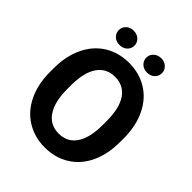

<svg xmlns="http://www.w3.org/2000/svg" viewBox="-242 -1021 1173 1173"><g transform="rotate(45 345.0 -434.5)"><path d="M499 -371.6Q499 -483.4 459 -541.5Q418.9 -599.6 344.7 -599.6Q271 -599.6 231 -542.2Q190.9 -484.9 190.4 -374V-339.4Q190.4 -230.5 230.5 -170.4Q270.5 -110.4 345.7 -110.4Q419.4 -110.4 459 -168.2Q498.5 -226.1 499 -336.9ZM647.5 -339.4Q647.5 -234.4 610.4 -155.3Q573.2 -76.2 504.2 -33.2Q435.1 9.8 345.7 9.8Q257.3 9.8 188 -32.7Q118.7 -75.2 80.6 -154.1Q42.5 -232.9 42 -335.4V-370.6Q42 -475.6 79.8 -555.4Q117.7 -635.3 186.8 -678Q255.9 -720.7 344.7 -720.7Q433.6 -720.7 502.7 -678Q571.8 -635.3 609.6 -555.4Q647.5 -475.6 647.5 -371.1ZM396 -817.4Q396 -843.8 415.8 -861.6Q435.5 -879.4 463.9 -879.4Q492.7 -879.4 512 -861.3Q531.2 -843.3 531.2 -817.4Q531.2 -792 512.7 -773.7Q494.1 -755.4 463.9 -755.4Q433.6 -755.4 414.8 -773.7Q396 -792 396 -817.4ZM293.5 -817.4Q293.5 -791.5 274.4 -773.7Q255.4 -755.9 225.6 -755.9Q195.3 -755.9 176.8 -773.9Q158.2 -792 158.2 -817.4Q158.2 -842.8 176.8 -861.1Q195.3 -879.4 225.6 -879.4Q255.9 -879.4 274.7 -861.1Q293.5 -842.8 293.5 -817.4Z"/></g></svg>

Font: MAUL Bold
Style: Bold
Weight: 700
Designer: MAUL
Version: Version 1.0; 2020; ttfautohint (v1.8.3)